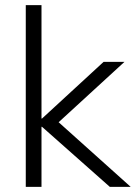

<svg xmlns="http://www.w3.org/2000/svg" viewBox="-20 -725 527 745"><path d="M80 0V-705H141V-265H143L382 -485H463L186 -231V-270L487 0H406L143 -233H141V0Z"/></svg>

Font: Nunito Sans 12pt ExtraLight 12pt Light
Style: Regular
Weight: 300
Version: Version 3.101;gftools[0.9.27]